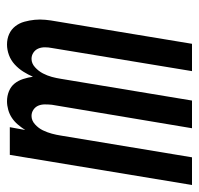

<svg xmlns="http://www.w3.org/2000/svg" viewBox="-38 -538 568 548"><g transform="rotate(-90 246.0 -264.0)"><path d="M-8 0 78 -520H157L149 -476Q156 -487 164.5 -497Q173 -507 183.5 -514Q194 -521 206.5 -524.5Q219 -528 231 -528Q231 -528 231 -528Q231 -528 231 -528Q246 -528 259.5 -522.5Q273 -517 281.5 -506.5Q290 -496 294.5 -482Q299 -468 301 -454Q307 -468 315.5 -481.5Q324 -495 336 -506Q348 -517 363 -522.5Q378 -528 393 -528Q393 -528 393 -528Q393 -528 393 -528Q409 -528 422.5 -522Q436 -516 445 -504.5Q454 -493 458 -478.5Q462 -464 463.5 -449Q465 -434 463.5 -418.5Q462 -403 459 -387L395 0H317L383 -400Q385 -410 385 -420Q385 -430 381.5 -438.5Q378 -447 370 -452.5Q362 -458 352 -458Q339 -458 328 -448Q317 -438 310.5 -425.5Q304 -413 300.5 -400Q297 -387 295 -374L233 0H154L221 -400Q222 -410 222 -420Q222 -430 218.5 -438.5Q215 -447 207 -452.5Q199 -458 189 -458Q176 -458 165 -448Q154 -438 148 -425.5Q142 -413 138.5 -400Q135 -387 133 -374L71 0Z"/></g></svg>

Font: Iosevka SS04
Style: Italic
Weight: 400
Italic angle: -9°
Monospace: yes
Designer: Belleve Invis
Foundry: Belleve Invis
Version: Version 19.0.0; ttfautohint (v1.8.4)